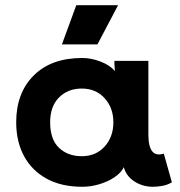

<svg xmlns="http://www.w3.org/2000/svg" viewBox="-20 -703 690 735"><path d="M42 -235Q42 -347 109 -414Q176 -481 295 -481Q329 -481 364.5 -467.5Q400 -454 420 -431L418 -458V-470H548V-188Q548 -96 607 -115L638 -5Q621 5 601.5 8.5Q582 12 566 12Q526 12 494.5 -8.5Q463 -29 454 -63Q444 -42 419 -25Q394 -8 361 2Q328 12 295 12Q215 12 158.5 -19Q102 -50 72 -105.5Q42 -161 42 -235ZM293 -105Q347 -105 380.5 -142Q414 -179 414 -235Q414 -290 380.5 -327Q347 -364 293 -364Q240 -364 206 -330Q172 -296 172 -235Q172 -169 206 -137Q240 -105 293 -105ZM272 -683H432L353 -533H217Z"/></svg>

Font: Kreadon
Style: Bold
Weight: 700
Designer: Reiya WATANABE
Foundry: StudioGnu
Version: Version 1.003; ttfautohint (v1.8.4.7-5d5b);gftools[0.9.32]